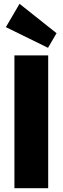

<svg xmlns="http://www.w3.org/2000/svg" viewBox="-20 -992 330 1012"><path d="M234 -700V0H56V-700ZM278 -817 233 -740 11 -849 83 -972Z"/></svg>

Font: Pathway Extreme Condensed ExtraBold
Style: Regular
Weight: 800
Width: 3
Version: Version 1.001;gftools[0.9.26]